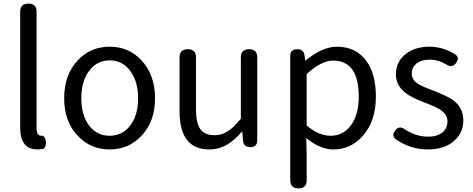

<svg xmlns="http://www.w3.org/2000/svg" viewBox="-20 -816 2626 1065"><path d="M188 13Q92 13 92 -108V-751Q92 -796 138 -796Q183 -796 183 -751V-449V-102Q183 -63 209 -63Q210 -63 211 -63Q219 -64 225 -56.5Q231 -49 233 -40Q237 -22 233 -9Q229 8 215 11Q199 13 188 13Z M588 13Q483 13 412 -62Q336 -141 336 -271.5Q336 -402 412 -482Q483 -557 588 -557Q694 -557 764 -482Q840 -401 840 -271Q840 -141 764 -62Q693 13 588 13ZM588 -63Q659 -63 702.5 -120Q746 -177 746 -271Q746 -365 702 -423Q660 -481 588 -481Q518 -481 474.5 -423Q431 -365 431 -271Q431 -177 474 -120Q517 -63 588 -63Z M1141 13Q976 13 976 -199V-498Q976 -543 1022 -543Q1067 -543 1067 -498V-210Q1067 -134 1091 -100Q1115 -66 1169 -66Q1210 -66 1244 -88Q1276 -108 1316 -158V-498Q1316 -543 1362 -543Q1407 -543 1407 -498V-271V-38Q1407 0 1368 0Q1331 0 1328 -36L1324 -85H1321Q1280 -37 1240 -14Q1194 13 1141 13Z M1636 229Q1590 229 1590 184V-157V-506Q1590 -543 1629 -543Q1665 -543 1669 -509L1673 -481H1676Q1769 -557 1849 -557Q1952 -557 2010 -481Q2065 -408 2065 -280Q2065 -146 1994 -64Q1927 13 1829 13Q1756 13 1679 -50L1681 45V184Q1681 229 1636 229ZM1814 -63Q1883 -63 1926 -120Q1970 -180 1970 -279Q1970 -480 1827 -480Q1762 -480 1681 -405V-262V-120Q1748 -63 1814 -63Z M2352 13Q2259 13 2177 -42Q2150 -62 2171 -91Q2194 -122 2225 -99Q2287 -58 2355 -58Q2407 -58 2436 -83Q2462 -106 2462 -143Q2462 -180 2423 -207Q2399 -223 2338 -246Q2263 -274 2229 -301Q2176 -342 2176 -403Q2176 -470 2225 -512Q2277 -557 2363 -557Q2436 -557 2504 -515Q2532 -496 2510 -467Q2488 -437 2456 -458Q2412 -485 2363 -485Q2315 -485 2288 -462Q2264 -441 2264 -407.5Q2264 -374 2297 -352Q2318 -338 2374 -317Q2381 -314 2385 -313L2386 -312Q2466 -282 2498 -257Q2550 -216 2550 -148Q2550 -79 2499 -35Q2446 13 2352 13Z"/></svg>

Font: GenSenRounded TW R
Style: Regular
Weight: 400
Version: Version 1.501;PS 1;hotconv 16.6.51;makeotf.lib2.5.65220